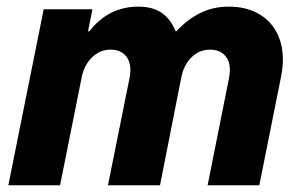

<svg xmlns="http://www.w3.org/2000/svg" viewBox="-20 -553 901 573"><path d="M110.4 -525.4H255.9L242.7 -459.5H246.6Q303.7 -533.2 393.1 -533.2Q436 -533.2 462.9 -514.4Q489.7 -495.6 504.4 -459.5H506.3Q538.6 -494.6 577.1 -513.9Q615.7 -533.2 663.1 -533.2Q711.4 -533.2 748 -513.9Q784.7 -494.6 804.4 -458.7Q824.2 -422.9 824.2 -374.5Q824.2 -352.1 818.8 -324.2L753.9 0H599.6L663.6 -320.3Q666 -334 666 -343.8Q666 -372.6 650.1 -388.7Q634.3 -404.8 606.9 -404.8Q574.2 -404.8 551.3 -381.8Q528.3 -358.9 521 -321.8L457.5 0H302.2L366.7 -320.8Q369.1 -334 369.1 -343.3Q369.1 -372.1 353.5 -388.4Q337.9 -404.8 310.1 -404.8Q277.8 -404.8 254.2 -381.3Q230.5 -357.9 223.6 -321.3L159.2 0H4.9Z"/></svg>

Font: Reddit Sans Chocolate ExBold
Style: Italic
Weight: 800
Italic angle: -11.25°
Designer: Stephen Hutchings
Version: Version 1.013